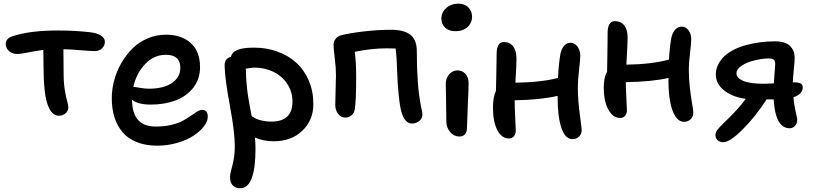

<svg xmlns="http://www.w3.org/2000/svg" viewBox="-20 -703 4436 1045"><path d="M300.8 -73.2Q261.2 -73.2 240.2 -130.9Q216.8 -189.9 216.8 -354Q216.8 -409.2 215.8 -431.2Q180.7 -427.2 136.5 -418.2Q92.3 -409.2 73.2 -409.2Q46.9 -409.2 29.1 -425.3Q11.2 -441.4 11.2 -463.9Q11.2 -494.6 51.8 -506.8Q143.6 -537.1 296.9 -537.1Q389.6 -537.1 475.1 -526.9Q509.8 -522.5 530.3 -508.8Q550.8 -495.1 550.8 -476.1Q550.8 -454.6 535.4 -439.7Q520 -424.8 493.2 -424.8Q476.6 -424.8 418 -429.7Q359.4 -434.6 325.2 -435.1Q325.2 -415.5 325.7 -371.1Q326.2 -326.7 326.2 -307.1Q326.2 -254.4 332.5 -214.6Q338.9 -174.8 345.5 -152.3Q352.1 -129.9 352.1 -120.1Q352.1 -99.6 337.2 -86.4Q322.3 -73.2 300.8 -73.2Z M836.4 89.8Q772.9 89.8 724.9 70.8Q676.8 51.8 647.2 16.8Q617.7 -18.1 603 -64.5Q588.4 -110.8 588.4 -168Q588.4 -216.8 601.6 -266.1Q614.7 -315.4 640.4 -359.9Q666 -404.3 700.9 -439Q735.8 -473.6 783.2 -493.9Q830.6 -514.2 882.8 -514.2Q968.3 -514.2 1018.6 -468.5Q1068.8 -422.9 1068.8 -336.9Q1068.8 -272.5 1032 -225.6Q995.1 -178.7 935.3 -156.2Q875.5 -133.8 800.8 -133.8Q730 -133.8 698.7 -160.2Q698.7 -14.2 827.6 -14.2Q874 -14.2 912.8 -23.4Q951.7 -32.7 975.8 -46.1Q1000 -59.6 1018.8 -73Q1037.6 -86.4 1053 -95.7Q1068.4 -105 1080.6 -105Q1110.8 -105 1110.8 -67.9Q1110.8 -42 1089.1 -14.2Q1067.4 13.7 1031.2 36.9Q995.1 60.1 943.4 75Q891.6 89.8 836.4 89.8ZM707.5 -230Q714.4 -230 741.2 -225.1Q768.1 -220.2 790.5 -220.2Q869.6 -220.2 915.5 -251.2Q961.4 -282.2 961.4 -334Q961.4 -404.8 882.8 -404.8Q818.8 -404.8 770.8 -355.2Q722.7 -305.7 705.6 -230Z M1469.7 65.9Q1415 65.9 1367.7 45.9Q1370.6 76.2 1370.6 106.9Q1370.6 321.8 1286.6 321.8Q1263.2 321.8 1247.6 306.6Q1231.9 291.5 1231.9 261.2Q1231.9 244.1 1238.3 222.7Q1244.6 201.2 1251.2 168.2Q1257.8 135.3 1257.8 89.8Q1257.8 15.1 1231.2 -127.4Q1204.6 -270 1202.6 -341.8Q1201.2 -386.7 1236.8 -393.1Q1242.7 -419.4 1272.9 -431.6Q1303.2 -443.8 1362.8 -443.8Q1430.2 -443.8 1489.3 -422.6Q1548.3 -401.4 1591.8 -362.3Q1635.3 -323.2 1660.4 -264.9Q1685.5 -206.5 1685.5 -136.2Q1685.5 -48.8 1625.5 8.5Q1565.4 65.9 1469.7 65.9ZM1318.8 -311Q1318.8 -296.9 1319.6 -283Q1320.3 -269 1321.8 -253.4Q1323.2 -237.8 1324 -227.1Q1324.7 -216.3 1327.4 -199Q1330.1 -181.6 1331.1 -173.8Q1332 -166 1335.7 -146.7Q1339.4 -127.4 1340.1 -122.3Q1340.8 -117.2 1345 -95.5Q1349.1 -73.7 1349.6 -70.8Q1367.2 -60.5 1374.5 -56.6Q1381.8 -52.7 1405 -46.9Q1428.2 -41 1455.6 -41Q1571.8 -41 1571.8 -149.9Q1571.8 -204.1 1543 -247.1Q1514.2 -290 1467.3 -312.5Q1420.4 -335 1365.7 -335Q1357.9 -335 1349.9 -334Q1341.8 -333 1332 -331.3Q1322.3 -329.6 1316.9 -329.1Q1318.8 -323.2 1318.8 -311Z M2221.7 -30.8Q2176.8 -30.8 2159.7 -115.2Q2154.3 -142.6 2150.1 -183.8Q2146 -225.1 2144.3 -255.4Q2142.6 -285.6 2140.9 -328.9Q2139.2 -372.1 2138.7 -380.9Q2137.7 -401.9 2133.3 -439L2084.5 -439.9Q2002.4 -439.9 1910.6 -420.9Q1918.5 -370.6 1918.5 -282.2Q1918.5 -150.4 1910.6 -106.9Q1907.7 -87.4 1893.3 -75.2Q1878.9 -63 1859.4 -63Q1836.4 -63 1820.6 -83Q1804.7 -103 1804.7 -132.8Q1804.7 -152.3 1806.6 -210.2Q1808.6 -268.1 1808.6 -293.9Q1808.6 -333 1802 -385.7Q1795.4 -438.5 1795.4 -459Q1795.4 -478.5 1807.6 -492.9Q1819.8 -507.3 1841.3 -512.2Q1891.6 -524.4 1966.8 -532.7Q2042 -541 2108.4 -541Q2178.7 -541 2213.6 -513.7Q2248.5 -486.3 2248.5 -425.8Q2248.5 -238.8 2270.5 -128.9Q2279.3 -90.3 2279.3 -81.1Q2279.3 -60.1 2262.9 -45.4Q2246.6 -30.8 2221.7 -30.8Z M2458.5 -533.2Q2423.3 -533.2 2402.8 -552.5Q2382.3 -571.8 2382.3 -601.1Q2382.3 -635.7 2408.7 -659.4Q2435.1 -683.1 2475.1 -683.1Q2509.8 -683.1 2529.5 -662.1Q2549.3 -641.1 2549.3 -612.8Q2549.3 -578.6 2524.7 -555.9Q2500 -533.2 2458.5 -533.2ZM2479.5 40Q2450.7 40 2429.9 15.4Q2409.2 -9.3 2409.2 -42Q2409.2 -106 2407.7 -165.5Q2406.2 -225.1 2406.2 -247.1Q2406.2 -276.9 2424.8 -298.3Q2443.4 -319.8 2469.2 -319.8Q2495.1 -319.8 2512.5 -302Q2529.8 -284.2 2530.3 -252.9Q2530.8 -229 2526.1 -128.2Q2521.5 -27.3 2521.5 -5.9Q2521.5 15.6 2510.7 27.8Q2500 40 2479.5 40Z M2751 50.8Q2710.4 50.8 2686.8 5.1Q2663.1 -40.5 2663.1 -117.2Q2663.1 -174.8 2679.2 -208Q2679.7 -234.4 2681.4 -306.6Q2683.1 -378.9 2683.1 -412.1Q2683.1 -440.4 2692.6 -457.3Q2702.1 -474.1 2722.2 -474.1Q2754.9 -474.1 2772.9 -450.7Q2791 -427.2 2791 -382.8Q2791 -346.7 2785.2 -252.9Q2926.3 -254.9 3017.1 -278.8Q3020.5 -353.5 3030.3 -410.2Q3035.2 -435.5 3049.8 -452.9Q3064.5 -470.2 3085 -470.2Q3107.9 -470.2 3123 -449.5Q3138.2 -428.7 3138.2 -399.9Q3138.2 -379.4 3131.6 -322Q3125 -264.6 3125 -226.1Q3125 -159.7 3135.5 -82.5Q3146 -5.4 3146 4.9Q3146 25.9 3132.1 40Q3118.2 54.2 3096.2 54.2Q3055.7 54.2 3035.4 -7.1Q3015.1 -68.4 3015.1 -167V-181.2Q2918.9 -159.2 2781.2 -157.2V-153.8Q2781.2 -116.7 2784.2 -61.8Q2787.1 -6.8 2787.1 8.8Q2787.1 26.9 2776.9 38.8Q2766.6 50.8 2751 50.8Z M3356.4 -61Q3315.9 -61 3291 -106.7Q3266.1 -152.3 3266.1 -226.1Q3266.1 -282.7 3284.2 -312Q3284.7 -337.4 3285.4 -382.6Q3286.1 -427.7 3286.6 -463.4Q3287.1 -499 3287.1 -525.9Q3287.1 -553.7 3296.9 -570.8Q3306.6 -587.9 3326.2 -587.9Q3359.4 -587.9 3377.7 -564.7Q3396 -541.5 3396 -497.1Q3396 -471.7 3389.2 -351.1Q3527.3 -353 3621.1 -378.9Q3624.5 -446.3 3634.3 -499Q3639.6 -524.4 3654.5 -541.3Q3669.4 -558.1 3689.5 -558.1Q3712.9 -558.1 3727.5 -537.8Q3742.2 -517.6 3742.2 -488.8Q3742.2 -468.8 3735.6 -414.3Q3729 -359.9 3729 -326.2Q3729 -272.9 3735.1 -221.9Q3741.2 -170.9 3747.3 -136.7Q3753.4 -102.5 3753.4 -89.8Q3753.4 -68.4 3739 -54.2Q3724.6 -40 3703.1 -40Q3674.8 -40 3655.3 -70.8Q3635.7 -101.6 3627 -151.9Q3618.2 -202.1 3618.2 -268.1V-278.8Q3527.3 -257.8 3386.2 -255.9Q3386.2 -219.7 3389.2 -167.5Q3392.1 -115.2 3392.1 -103Q3392.1 -85 3382.1 -73Q3372.1 -61 3356.4 -61Z M3917 70.8Q3897.5 70.8 3885.7 60.1Q3874 49.3 3874 32.2Q3874 17.1 3884.3 3.9Q3894.5 -9.3 3920.9 -35.2Q3996.6 -106.9 4039.1 -165Q3967.8 -174.3 3921.9 -210.2Q3876 -246.1 3876 -297.9Q3876 -320.8 3885 -343.3Q3894 -365.7 3913.3 -387.7Q3932.6 -409.7 3966.6 -428.5Q4000.5 -447.3 4045.9 -459Q4119.1 -478 4197.3 -478Q4253.9 -478 4279.5 -453.1Q4305.2 -428.2 4305.2 -387.2Q4305.2 -369.1 4300.3 -322.3Q4295.4 -275.4 4294.9 -254.9Q4308.6 -254.9 4316.7 -254.2Q4324.7 -253.4 4333 -250.7Q4341.3 -248 4345.2 -242.2Q4349.1 -236.3 4349.1 -227.1Q4349.1 -190.4 4298.3 -173.8Q4301.3 -142.1 4306.2 -116.2Q4308.1 -104 4313.7 -80.3Q4319.3 -56.6 4319.3 -51.8Q4319.3 -32.2 4307.4 -18.6Q4295.4 -4.9 4278.3 -4.9Q4226.1 -4.9 4205.1 -73.2Q4194.3 -106.9 4190.9 -162.1H4152.3Q4094.7 -71.8 4023.9 -0.5Q3953.1 70.8 3917 70.8ZM3988.3 -303.2Q3988.3 -278.3 4025.1 -262.7Q4062 -247.1 4138.2 -247.1Q4153.8 -247.1 4191.9 -249Q4199.2 -349.1 4199.2 -355Q4199.2 -371.1 4191.2 -377.9Q4183.1 -384.8 4165 -384.8Q4127.9 -384.8 4089.4 -375Q4045.9 -365.2 4017.1 -345.9Q3988.3 -326.7 3988.3 -303.2Z"/></svg>

Font: Shantell Sans Irregular Bouncy
Style: Regular
Weight: 500
Designer: Stephen Nixon, Anya Danilova, Shantell Martin
Foundry: Arrow Type
Version: Version 1.006;[9816181b4]